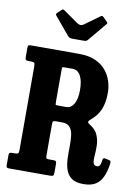

<svg xmlns="http://www.w3.org/2000/svg" viewBox="-106 -1067 835 1152"><g transform="rotate(10 311.0 -491.5)"><path d="M621 -126Q614.5 -84.5 600.5 -52.8Q586.5 -21 559 -3Q531.5 15 484.5 15Q436.5 15 411.5 -3.5Q386.5 -22 376.5 -52.5Q366.5 -83 365.2 -119.8Q364 -156.5 364.8 -193Q365.5 -229.5 361.8 -260Q358 -290.5 343 -309Q328 -327.5 294.5 -327.5H258Q242.5 -327.5 239.8 -322.8Q237 -318 237 -302.5V-113.5Q237 -102 240 -98.5Q243 -95 255 -95H283Q295 -95 298.5 -91.2Q302 -87.5 302 -74.5V-25.5Q302 -9.5 298.2 -4.8Q294.5 0 279 0H30.5Q19.5 0 15.8 -3.2Q12 -6.5 12 -17.5V-75.5Q12 -88 15.8 -91.5Q19.5 -95 31.5 -95H46Q62.5 -95 67.2 -98.8Q72 -102.5 72 -119V-630.5Q72 -647 67 -651Q62 -655 46.5 -655H32.5Q18 -655 15 -660Q12 -665 12 -679.5V-732Q12 -743.5 15.5 -746.8Q19 -750 30.5 -750H324.5Q384 -750 424.2 -731.8Q464.5 -713.5 488.8 -683.8Q513 -654 523.8 -619Q534.5 -584 534.5 -550Q534.5 -489 517.2 -448Q500 -407 463.5 -377Q450.5 -365.5 448 -359Q445.5 -352.5 463 -342Q497.5 -320.5 510.2 -290Q523 -259.5 523.8 -227.2Q524.5 -195 522 -167Q519.5 -139 523.2 -121.8Q527 -104.5 547 -104.5Q558 -104.5 563.8 -114.5Q569.5 -124.5 572.5 -150Q575.5 -163.5 592 -158L614 -153Q621 -151 622 -144.8Q623 -138.5 621 -126ZM256.5 -422.5H301.5Q332.5 -422.5 349.8 -452.2Q367 -482 367 -537.5Q367 -593 349.8 -624Q332.5 -655 301.5 -655H254Q238 -655 237.5 -651.2Q237 -647.5 237 -631.5V-446Q237 -429 238 -425.8Q239 -422.5 256.5 -422.5ZM239.5 -844.5 150.5 -951.5Q141.5 -960.5 151.5 -969L174.5 -991Q181 -997 184 -996.2Q187 -995.5 194.5 -990.5L282 -929Q302 -915 321 -928.5L412 -994.5Q418.5 -999 422.2 -997.8Q426 -996.5 432 -990.5L451.5 -971Q458 -965 458.5 -961.8Q459 -958.5 453.5 -952L362.5 -843Q357.5 -837 352.8 -834.8Q348 -832.5 336.5 -832.5H270.5Q257.5 -832.5 251 -835.5Q244.5 -838.5 239.5 -844.5Z"/></g></svg>

Font: Besley* Condensed
Style: Bold
Weight: 700
Width: 3
Designer: Owen Earl
Foundry: indestructible type*
Version: Version 3.000; ttfautohint (v1.8.3)